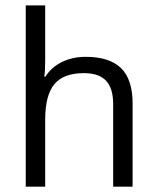

<svg xmlns="http://www.w3.org/2000/svg" viewBox="-20 -704 592 724"><path d="M480 0H406.7V-311.5Q406.7 -371.1 379.9 -399.7Q353 -428.2 296.4 -428.2Q219.7 -428.2 185.1 -386.7Q150.4 -345.2 150.4 -252V0H77.1V-683.6H150.4V-476.6Q150.4 -437.5 147 -415H151.4Q173.3 -450.2 213.1 -470Q252.9 -489.7 303.2 -489.7Q392.6 -489.7 436.3 -447.3Q480 -404.8 480 -314Z"/></svg>

Font: Khula Regular
Style: Regular
Weight: 400
Designer: Erin McLaughlin, Steve Matteson
Version: Version 1.000;PS 1.0;hotconv 1.0.72;makeotf.lib2.5.5900